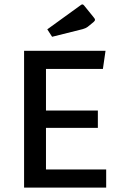

<svg xmlns="http://www.w3.org/2000/svg" viewBox="-20 -857 555 877"><path d="M90 0ZM190 -83H465V0H90V-625H462L450 -542H190V-352H427V-273H190ZM196 -723 348 -833Q353 -837 356 -837Q360 -837 364 -832L407 -779Q414 -771 414 -767Q414 -762 407 -756L380 -734Q372 -728 358 -724L218 -689Z"/></svg>

Font: Changa
Style: Regular
Weight: 400
Designer: Eduardo Rodriguez Tunni
Foundry: Eduardo Rodriguez Tunni
Version: Version 2.002; ttfautohint (v1.5.10-5e6f)